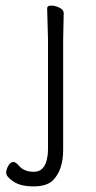

<svg xmlns="http://www.w3.org/2000/svg" viewBox="-20 -504 341 684"><path d="M207 -457 205 -364V30Q205 102 168 139Q146 160 99.5 160Q53 160 27.5 142.5Q2 125 2 112Q2 99 10 86Q18 73 27 73Q36 73 47 86Q65 108 101 108Q137 108 147 64Q151 46 151 31V-364L148 -475Q148 -484 162.5 -484Q177 -484 192 -476.5Q207 -469 207 -457Z"/></svg>

Font: LXGW WenKai Lite Light
Style: Regular
Weight: 300
Designer: LXGW / Fontworks Inc.
Foundry: LXGW / Fontworks Inc.
Version: Version 1.511; March 25, 2025